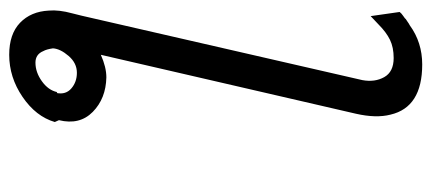

<svg xmlns="http://www.w3.org/2000/svg" viewBox="-280 -474 937 417"><g transform="rotate(-90 188.5 -265.5)"><path d="M136 -606Q133 -612 132 -615Q144 -656 186.5 -685Q229 -714 278 -714Q323 -714 347.5 -690.5Q372 -667 374 -628Q376 -606 368 -577L363 -557L223 53Q218 80 229.5 100.5Q241 121 271 121Q294 121 310.5 113Q327 105 344 88L362 71L371 134Q368 138 362 142Q356 146 356 147Q355 148 353 149Q351 150 350 151Q346 154 342 156Q305 183 257 183Q164 183 148 114Q140 83 150 39L278 -515Q251 -503 229 -503Q183 -504 154 -532.5Q125 -561 136 -606ZM197 -610H196L195 -611Q191 -591 205 -579Q219 -567 239 -567Q260 -567 275.5 -585Q291 -603 292 -619Q290 -633 286 -640Q279 -657 261 -657Q240 -657 220.5 -643Q201 -629 197 -610Z"/></g></svg>

Font: Coval
Style: Light Italic
Weight: 300
Foundry: Context Ltd
Version: Version 001.000